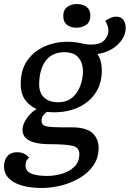

<svg xmlns="http://www.w3.org/2000/svg" viewBox="-47 -738 646 956"><path d="M162 198Q121 198 86.5 191.5Q52 185 26.5 171.5Q1 158 -13 138Q-27 118 -27 91Q-27 60 -10.5 40Q6 20 38 20Q55 20 70 26Q85 32 98 47Q91 52 85.5 61.5Q80 71 80 85Q80 113 107 125.5Q134 138 189 138Q225 138 262 127Q299 116 323.5 92Q348 68 348 29Q348 -4 314 -12Q280 -20 201 -20Q161 -20 130 -27Q99 -34 82 -50Q65 -66 65 -93Q66 -119 85 -147.5Q104 -176 135 -195Q98 -212 77 -242.5Q56 -273 56 -319Q56 -389 88 -435.5Q120 -482 173.5 -506Q227 -530 290 -530Q318 -530 337.5 -526.5Q357 -523 372.5 -519.5Q388 -516 405 -516Q451 -516 471.5 -536.5Q492 -557 493 -586Q493 -608 477 -634Q490 -643 503.5 -649Q517 -655 533 -655Q555 -655 567 -639Q579 -623 579 -600Q579 -569 560.5 -541Q542 -513 510.5 -494Q479 -475 438 -469Q449 -453 454.5 -432.5Q460 -412 460 -387Q460 -322 428.5 -275Q397 -228 343.5 -203.5Q290 -179 224 -179Q214 -179 205 -179.5Q196 -180 187 -181Q176 -174 168 -163.5Q160 -153 160 -137Q160 -114 184 -109Q208 -104 257 -104H310Q381 -104 412.5 -76Q444 -48 444 -1Q444 48 418.5 85Q393 122 351.5 147Q310 172 260 185Q210 198 162 198ZM241 -229Q287 -229 314 -253Q341 -277 353.5 -312.5Q366 -348 366 -383Q366 -425 343.5 -451.5Q321 -478 274 -478Q240 -478 216 -465.5Q192 -453 177 -430.5Q162 -408 155 -379Q148 -350 148 -318Q148 -275 173 -252Q198 -229 241 -229ZM333 -600Q305 -600 286.5 -614.5Q268 -629 268 -658Q268 -689 288 -703.5Q308 -718 336 -718Q365 -718 384 -703.5Q403 -689 403 -660Q403 -629 382.5 -614.5Q362 -600 333 -600Z"/></svg>

Font: Sansita Swashed Light Light
Style: Regular
Weight: 300
Version: Version 1.003